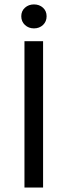

<svg xmlns="http://www.w3.org/2000/svg" viewBox="-20 -841 303 861"><path d="M89.7 0V-656.3H173.2V0ZM132.2 -713.7Q108.5 -713.7 91.9 -729Q75.4 -744.4 75.4 -768.1Q75.4 -791.6 91.9 -806.4Q108.5 -821.2 132.2 -821.2Q156.5 -821.2 172.8 -806.4Q189 -791.6 189 -768.1Q189 -744.4 172.8 -729Q156.5 -713.7 132.2 -713.7Z"/></svg>

Font: Source Sans 3 Variable
Style: Regular
Weight: 200
Designer: Paul D. Hunt
Foundry: Adobe Systems Incorporated
Version: Version 3.026